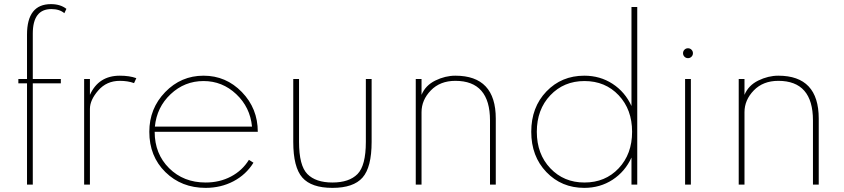

<svg xmlns="http://www.w3.org/2000/svg" viewBox="-20 -895 4093 931"><path d="M69 -512H111V-727Q111 -875 227 -875Q273 -875 302 -852L292 -831Q269 -851 229 -851Q139 -851 139 -732V-512H275V-491H139V0H111V-491H69Z M388 -512H416V-435Q458 -528 561 -528Q608 -528 641 -516L630 -492Q600 -503 561 -503Q497 -503 456.5 -456.5Q416 -410 416 -367V0H388Z M704 -256Q704 -369 781 -448.5Q858 -528 967 -528Q1076 -528 1153 -448.5Q1230 -369 1230 -256H730Q730 -149 800 -79.5Q870 -10 977 -10Q1045 -10 1100 -39Q1155 -68 1187 -120L1209 -106Q1173 -48 1112 -16Q1051 16 977 16Q860 16 782 -60.5Q704 -137 704 -256ZM731 -281H1202Q1193 -375 1125.5 -438.5Q1058 -502 967 -502Q875 -502 807.5 -438.5Q740 -375 731 -281Z M1402 -512H1430V-207Q1430 -92 1470.5 -51Q1511 -10 1592 -10Q1673 -10 1713.5 -51Q1754 -92 1754 -207V-512H1782V-207Q1782 -84 1738 -34Q1694 16 1592 16Q1490 16 1446 -34Q1402 -84 1402 -207Z M1996 -512H2024V-435Q2043 -481 2091 -504.5Q2139 -528 2188 -528Q2384 -528 2384 -320V0H2356V-311Q2356 -503 2188 -503Q2114 -503 2069 -456.5Q2024 -410 2024 -351V0H1996Z M2813 -528Q2890 -528 2950.5 -488.5Q3011 -449 3042 -381V-861H3070V0H3042V-131Q3011 -63 2950.5 -23.5Q2890 16 2813 16Q2703 16 2629.5 -60.5Q2556 -137 2556 -256Q2556 -375 2629.5 -451.5Q2703 -528 2813 -528ZM2814 -10Q2915 -10 2980 -79Q3045 -148 3045 -256Q3045 -364 2980 -433Q2915 -502 2814 -502Q2714 -502 2648.5 -433Q2583 -364 2583 -256Q2583 -148 2648.5 -79Q2714 -10 2814 -10Z M3302 -512H3330V0H3302ZM3299 -654Q3306 -661 3316 -661Q3326 -661 3333 -654Q3340 -647 3340 -637Q3340 -627 3333 -620Q3326 -613 3316 -613Q3306 -613 3299 -620Q3292 -627 3292 -637Q3292 -647 3299 -654Z M3562 -512H3590V-435Q3609 -481 3657 -504.5Q3705 -528 3754 -528Q3950 -528 3950 -320V0H3922V-311Q3922 -503 3754 -503Q3680 -503 3635 -456.5Q3590 -410 3590 -351V0H3562Z"/></svg>

Font: Spartan MB
Style: Regular
Weight: 250
Designer: Matt Bailey
Foundry: Matt Bailey
Version: Version 1.000